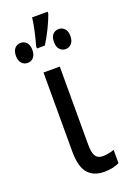

<svg xmlns="http://www.w3.org/2000/svg" viewBox="-186 -857 616 920"><g transform="rotate(-20 122.5 -397.0)"><path d="M150 -537V-138Q150 -98 161 -80.5Q172 -63 198 -63Q213 -63 230 -66.5Q247 -70 256 -74V-6Q224 10 179 10Q125 10 96 -23Q67 -56 67 -137V-537ZM185 -804V-794Q175 -765 156 -726Q137 -687 117 -656H77V-668Q86 -699 94.5 -737.5Q103 -776 106 -804ZM206 -708Q223 -708 235.5 -695.5Q248 -683 248 -657Q248 -632 235.5 -619Q223 -606 206 -606Q188 -606 176 -619Q164 -632 164 -657Q164 -683 176 -695.5Q188 -708 206 -708ZM12 -708Q30 -708 42 -695Q54 -682 54 -657Q54 -632 42 -619Q30 -606 12 -606Q-6 -606 -18 -619Q-30 -632 -30 -657Q-30 -682 -18 -695Q-6 -708 12 -708Z"/></g></svg>

Font: Avrile Sans Condensed
Style: Regular
Weight: 400
Width: 3
Designer: Monotype Design Team
Foundry: Monotype Imaging Inc.
Version: Version 2.001;September 10, 2019;FontCreator 11.5.0.2425 64-